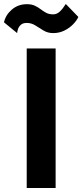

<svg xmlns="http://www.w3.org/2000/svg" viewBox="-58 -943 413 963"><path d="M-38 -831Q-30 -868 1.5 -895Q33 -922 77 -922Q101 -922 117.5 -914Q134 -906 147 -896Q160 -886 174 -878.5Q188 -871 209 -871Q227 -871 242 -885Q257 -899 272 -923L335 -858Q327 -840 308.5 -821Q290 -802 264.5 -789.5Q239 -777 209 -777Q182 -777 161 -789.5Q140 -802 120 -815Q100 -828 76 -828Q57 -828 46.5 -818.5Q36 -809 32 -796.5Q28 -784 28 -777ZM76 -700H221V0H76Z"/></svg>

Font: Von Semi
Style: Regular
Weight: 600
Version: Version 4.000; ttfautohint (v1.8.4.7-5d5b)